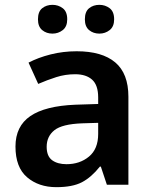

<svg xmlns="http://www.w3.org/2000/svg" viewBox="-20 -764 628 794"><path d="M297 -552Q402 -552 456.5 -506Q511 -460 511 -364V0H422L397 -75H393Q358 -31 319 -10.5Q280 10 213 10Q140 10 92 -31Q44 -72 44 -158Q44 -242 105.5 -284Q167 -326 292 -331L386 -334V-361Q386 -412 361 -434.5Q336 -457 291 -457Q250 -457 212.5 -445Q175 -433 138 -417L98 -505Q138 -526 189.5 -539Q241 -552 297 -552ZM320 -254Q237 -251 205 -225.5Q173 -200 173 -157Q173 -118 195.5 -101.5Q218 -85 255 -85Q310 -85 348 -116.5Q386 -148 386 -210V-256ZM137 -684Q137 -716 154.5 -730Q172 -744 197 -744Q221 -744 239.5 -730Q258 -716 258 -684Q258 -654 239.5 -639.5Q221 -625 197 -625Q172 -625 154.5 -639.5Q137 -654 137 -684ZM331 -684Q331 -716 348.5 -730Q366 -744 391 -744Q415 -744 433.5 -730Q452 -716 452 -684Q452 -654 433.5 -639.5Q415 -625 391 -625Q366 -625 348.5 -639.5Q331 -654 331 -684Z"/></svg>

Font: Noto Sans Kannada SemiBold
Style: Regular
Weight: 600
Designer: Jelle Bosma - Monotype Design Team
Foundry: Monotype Imaging Inc.
Version: Version 2.005; ttfautohint (v1.8.4.7-5d5b)